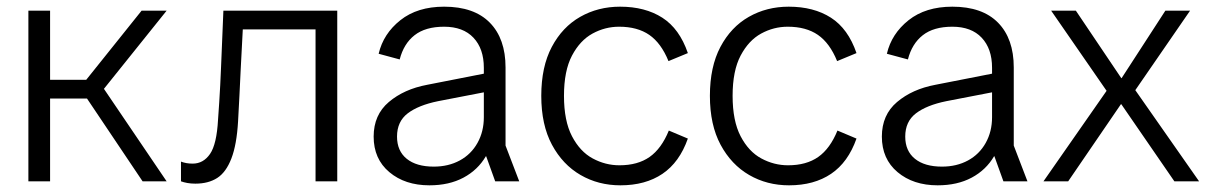

<svg xmlns="http://www.w3.org/2000/svg" viewBox="-20 -543 3626 575"><path d="M407 0 219 -280 404 -511H479L264 -243L279 -295L479 0ZM65 0V-511H130V0ZM94 -248V-304H251V-248Z M565 7Q552 7 541 5Q530 3 522 0V-59Q530 -56 538.5 -54.5Q547 -53 557 -53Q589 -53 609 -82Q629 -111 633 -185Q635 -211 636.5 -236Q638 -261 639.5 -287.5Q641 -314 642 -342L649 -511H990V0H925V-491L939 -455H665L709 -491L701 -338Q699 -294 697 -255.5Q695 -217 693 -180Q689 -110 673 -68.5Q657 -27 630.5 -10Q604 7 565 7Z M1266 12Q1193 12 1146 -27.5Q1099 -67 1099 -134Q1099 -199 1144.5 -237.5Q1190 -276 1259 -289L1473 -331V-275L1292 -240Q1233 -228 1201 -203.5Q1169 -179 1169 -134Q1169 -91 1198 -67.5Q1227 -44 1279 -44Q1323 -44 1357 -62.5Q1391 -81 1410 -115Q1429 -149 1429 -192V-340Q1429 -397 1398 -430Q1367 -463 1310 -463Q1254 -463 1221.5 -437.5Q1189 -412 1177 -365L1114 -382Q1128 -442 1179 -482.5Q1230 -523 1310 -523Q1400 -523 1447 -475Q1494 -427 1494 -341V-107L1535 0H1463L1436 -75H1435Q1411 -34 1368 -11Q1325 12 1266 12Z M1838 12Q1772 12 1718.5 -19Q1665 -50 1633 -109.5Q1601 -169 1601 -256Q1601 -343 1632.5 -402.5Q1664 -462 1717.5 -492.5Q1771 -523 1837 -523Q1912 -523 1963.5 -490Q2015 -457 2040 -384L1982 -360Q1960 -414 1924.5 -438.5Q1889 -463 1834 -463Q1792 -463 1754.5 -442.5Q1717 -422 1693 -376.5Q1669 -331 1669 -256Q1669 -181 1693 -135Q1717 -89 1755 -68.5Q1793 -48 1835 -48Q1890 -48 1925.5 -73Q1961 -98 1983 -152L2040 -128Q2015 -57 1964 -22.5Q1913 12 1838 12Z M2343 12Q2277 12 2223.5 -19Q2170 -50 2138 -109.5Q2106 -169 2106 -256Q2106 -343 2137.5 -402.5Q2169 -462 2222.5 -492.5Q2276 -523 2342 -523Q2417 -523 2468.5 -490Q2520 -457 2545 -384L2487 -360Q2465 -414 2429.5 -438.5Q2394 -463 2339 -463Q2297 -463 2259.5 -442.5Q2222 -422 2198 -376.5Q2174 -331 2174 -256Q2174 -181 2198 -135Q2222 -89 2260 -68.5Q2298 -48 2340 -48Q2395 -48 2430.5 -73Q2466 -98 2488 -152L2545 -128Q2520 -57 2469 -22.5Q2418 12 2343 12Z M2788 12Q2715 12 2668 -27.5Q2621 -67 2621 -134Q2621 -199 2666.5 -237.5Q2712 -276 2781 -289L2995 -331V-275L2814 -240Q2755 -228 2723 -203.5Q2691 -179 2691 -134Q2691 -91 2720 -67.5Q2749 -44 2801 -44Q2845 -44 2879 -62.5Q2913 -81 2932 -115Q2951 -149 2951 -192V-340Q2951 -397 2920 -430Q2889 -463 2832 -463Q2776 -463 2743.5 -437.5Q2711 -412 2699 -365L2636 -382Q2650 -442 2701 -482.5Q2752 -523 2832 -523Q2922 -523 2969 -475Q3016 -427 3016 -341V-107L3057 0H2985L2958 -75H2957Q2933 -34 2890 -11Q2847 12 2788 12Z M3105 0 3294 -271 3128 -511H3202L3338 -309H3339L3470 -511H3544L3380 -273L3571 0H3497L3338 -231H3337L3179 0Z"/></svg>

Font: TikTok Sans 24pt Light
Style: Regular
Weight: 300
Version: Version 4.000